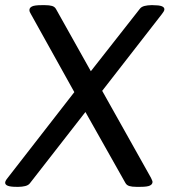

<svg xmlns="http://www.w3.org/2000/svg" viewBox="-37 -722 668 744"><path d="M555 -702Q579 -702 589.5 -698Q600 -694 600 -686Q600 -682 597 -677Q594 -672 590 -667L359 -370L548 -33Q550 -28 552 -24Q554 -20 554 -17Q554 -8 544 -3Q534 2 507 2H491Q475 2 464.5 -1Q454 -4 449 -13L294 -288L79 -12Q73 -4 60.5 -1Q48 2 35 2H27Q4 2 -6.5 -2Q-17 -6 -17 -14Q-17 -21 -7 -33L251 -365L83 -667Q77 -676 77 -683Q77 -692 87 -697Q97 -702 124 -702H138Q154 -702 164.5 -699Q175 -696 180 -687L315 -446L505 -688Q511 -696 523.5 -699Q536 -702 549 -702Z"/></svg>

Font: Asap VF Beta
Style: Italic
Weight: 400
Italic angle: -6°
Designer: Pablo Cosgaya
Foundry: Pablo Cosgaya
Version: Version 1.007